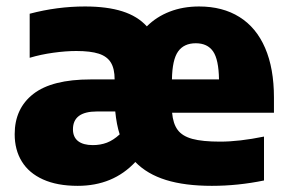

<svg xmlns="http://www.w3.org/2000/svg" viewBox="-20 -578 912 608"><path d="M847.5 -221H525Q528 -186.5 542.5 -166.8Q557 -147 589 -138.2Q621 -129.5 677 -129.5Q737.5 -129.5 816 -145.5V-6.5Q733.5 10.5 651 10.5Q565.5 10.5 505.8 -8Q446 -26.5 408.5 -65Q338 10.5 226 10.5Q161 10.5 116.2 -9.8Q71.5 -30 49 -66.8Q26.5 -103.5 26.5 -153Q26.5 -234.5 85.5 -280.5Q144.5 -326.5 267.5 -326.5H343Q343 -360.5 331 -380Q319 -399.5 292.8 -408Q266.5 -416.5 221.5 -416.5Q188.5 -416.5 148.8 -411Q109 -405.5 74 -395V-534.5Q161 -557.5 249 -557.5Q319 -557.5 367.2 -542.2Q415.5 -527 445 -494.5Q475.5 -525 517.5 -541.2Q559.5 -557.5 610.5 -557.5Q685 -557.5 738.2 -524.2Q791.5 -491 819.5 -426.2Q847.5 -361.5 847.5 -269ZM524.5 -326.5H673.5Q672.5 -389.5 654.8 -415.2Q637 -441 600 -441Q562.5 -441 544 -415Q525.5 -389 524.5 -326.5ZM359 -152.5Q349 -183.5 345 -225H287Q211 -225 211 -168.5Q211 -144 227.2 -131.2Q243.5 -118.5 274 -118.5Q298 -118.5 318.5 -126.2Q339 -134 359 -152.5Z"/></svg>

Font: Encode Sans ExtraBold
Style: Regular
Weight: 800
Designer: Multiple Designers
Foundry: Impallari Type
Version: Version 2.000